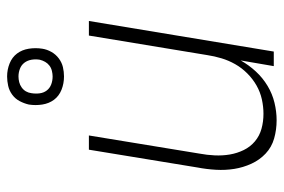

<svg xmlns="http://www.w3.org/2000/svg" viewBox="-149 -641 798 540"><g transform="rotate(-90 250.0 -371.0)"><path d="M182 8Q155 8 130.5 1Q106 -6 88 -23Q70 -40 59.5 -63Q49 -86 45 -111Q41 -136 42.5 -162.5Q44 -189 49 -215L99 -520H139L88 -209Q84 -188 83 -166Q82 -144 85.5 -123.5Q89 -103 98 -84.5Q107 -66 122.5 -53Q138 -40 158 -34.5Q178 -29 200 -29Q220 -29 240.5 -33.5Q261 -38 279.5 -48.5Q298 -59 313.5 -74.5Q329 -90 339.5 -108.5Q350 -127 356 -147Q362 -167 365 -187L420 -520H461L375 0H334L350 -93Q337 -70 319 -50.5Q301 -31 278.5 -17.5Q256 -4 231 2Q206 8 182 8ZM305 -590Q285 -590 267.5 -597Q250 -604 239.5 -618Q229 -632 226 -651Q223 -670 226 -689Q229 -702 235.5 -714.5Q242 -727 253.5 -735.5Q265 -744 278.5 -747Q292 -750 305 -750Q324 -750 341.5 -743Q359 -736 369.5 -722Q380 -708 383 -689Q386 -670 383 -651Q381 -638 374 -625.5Q367 -613 355.5 -604.5Q344 -596 331 -593Q318 -590 305 -590ZM305 -622Q312 -622 320.5 -624Q329 -626 335.5 -631Q342 -636 346 -643Q350 -650 352 -658Q354 -670 352 -681.5Q350 -693 343.5 -701.5Q337 -710 326.5 -714Q316 -718 305 -718Q297 -718 289 -716Q281 -714 274 -709Q267 -704 263 -697Q259 -690 258 -682Q256 -670 257.5 -658.5Q259 -647 265.5 -638.5Q272 -630 282.5 -626Q293 -622 305 -622Z"/></g></svg>

Font: Iosevka SS04 XLt Obl
Style: Regular
Weight: 200
Italic angle: -9°
Monospace: yes
Designer: Belleve Invis
Foundry: Belleve Invis
Version: Version 19.0.0; ttfautohint (v1.8.4)